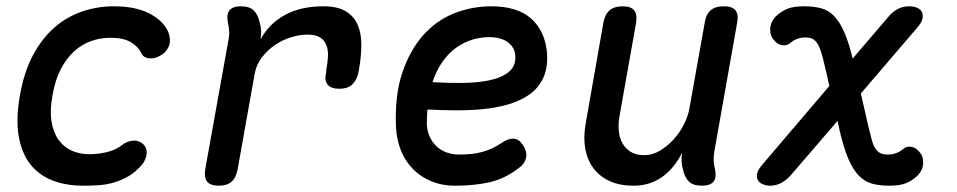

<svg xmlns="http://www.w3.org/2000/svg" viewBox="-20 -580 3040 610"><path d="M43 -275Q56 -351 85 -405Q114 -459 154 -493.5Q194 -528 242.5 -544Q291 -560 341 -560Q381 -560 410.5 -553Q440 -546 461.5 -533.5Q483 -521 496.5 -506Q510 -491 516 -475Q524 -450 515.5 -431Q507 -412 487 -402Q468 -392 451 -395Q434 -398 428 -413Q419 -432 395.5 -446Q372 -460 331 -460Q298 -460 268 -449Q238 -438 214 -415.5Q190 -393 172.5 -359Q155 -325 147 -278Q138 -231 143.5 -195.5Q149 -160 165.5 -136.5Q182 -113 207.5 -101.5Q233 -90 264 -90Q290 -90 318.5 -96.5Q347 -103 366 -118Q382 -131 401.5 -133Q421 -135 436 -121Q442 -115 444.5 -106.5Q447 -98 445.5 -88Q444 -78 438 -67Q432 -56 420 -45Q402 -27 381 -16Q360 -5 338 1Q316 7 292.5 8.5Q269 10 245 10Q189 10 146 -7Q103 -24 76 -58.5Q49 -93 39.5 -147Q30 -201 43 -275Z M675 10Q649 10 638.5 -2.5Q628 -15 632 -42L706 -454Q709 -468 708 -481.5Q707 -495 704 -509Q699 -535 709.5 -547.5Q720 -560 746 -560Q772 -560 785.5 -547.5Q799 -535 805 -509Q809 -496 809.5 -482Q810 -468 808 -455Q834 -504 884.5 -532Q935 -560 1007 -560Q1052 -560 1078 -544.5Q1104 -529 1116 -502Q1128 -475 1128 -439Q1128 -403 1121 -362L1119 -350Q1113 -324 1098.5 -311Q1084 -298 1058 -298Q1032 -298 1021 -311Q1010 -324 1016 -349L1017 -360Q1021 -381 1022 -401Q1023 -421 1017 -436.5Q1011 -452 997 -461Q983 -470 957 -470Q932 -470 904.5 -461.5Q877 -453 853.5 -437Q830 -421 812 -397.5Q794 -374 789 -345L735 -42Q730 -15 715.5 -2.5Q701 10 675 10Z M1640 -121Q1655 -100 1651.5 -80Q1648 -60 1628 -46Q1584 -12 1535.5 -1Q1487 10 1425 10Q1385 10 1351.5 -3.5Q1318 -17 1293 -42Q1268 -67 1254 -101.5Q1240 -136 1238 -178Q1234 -277 1258 -348.5Q1282 -420 1324 -467.5Q1366 -515 1422.5 -537.5Q1479 -560 1541 -560Q1624 -560 1668 -520.5Q1712 -481 1718 -411Q1721 -364 1705.5 -331.5Q1690 -299 1661 -279Q1632 -259 1593.5 -248Q1555 -237 1511.5 -233Q1468 -229 1423.5 -229.5Q1379 -230 1338 -232Q1337 -221 1336.5 -209.5Q1336 -198 1336 -186Q1337 -163 1345.5 -145Q1354 -127 1367.5 -114.5Q1381 -102 1399.5 -95.5Q1418 -89 1438 -89Q1461 -89 1479 -91Q1497 -93 1513 -97.5Q1529 -102 1544 -109Q1559 -116 1574 -126Q1594 -140 1611 -139.5Q1628 -139 1640 -121ZM1354 -319Q1401 -316 1449 -316.5Q1497 -317 1535.5 -325Q1574 -333 1597 -352Q1620 -371 1617 -405Q1616 -419 1609 -429.5Q1602 -440 1592 -447Q1582 -454 1567 -458Q1552 -462 1534 -462Q1509 -462 1482.5 -454.5Q1456 -447 1431.5 -430Q1407 -413 1387 -385.5Q1367 -358 1354 -319Z M2210 10Q2183 10 2169.5 -2.5Q2156 -15 2150 -41Q2146 -54 2145.5 -68Q2145 -82 2147 -95Q2123 -46 2084 -18Q2045 10 1992 10Q1950 10 1918.5 -4Q1887 -18 1867 -43.5Q1847 -69 1840 -104.5Q1833 -140 1840 -183L1897 -508Q1902 -535 1917 -547.5Q1932 -560 1958 -560Q1984 -560 1994.5 -547.5Q2005 -535 2001 -508L1948 -210Q1944 -186 1946 -164Q1948 -142 1957.5 -125Q1967 -108 1984 -97.5Q2001 -87 2027 -87Q2053 -87 2077 -101.5Q2101 -116 2120.5 -137.5Q2140 -159 2153 -185Q2166 -211 2170 -234L2219 -508Q2223 -535 2238 -547.5Q2253 -560 2279 -560Q2306 -560 2316.5 -547.5Q2327 -535 2322 -508L2249 -96Q2247 -82 2247.5 -68.5Q2248 -55 2252 -41Q2257 -15 2246.5 -2.5Q2236 10 2210 10Z M2894 -492 2715 -283 2739 -178Q2745 -154 2749.5 -136.5Q2754 -119 2761 -108.5Q2768 -98 2777 -93.5Q2786 -89 2800 -89Q2814 -89 2826 -93Q2838 -97 2850 -107Q2860 -116 2875.5 -113.5Q2891 -111 2902 -96Q2914 -83 2913 -61Q2912 -39 2894 -21Q2878 -6 2858.5 2Q2839 10 2805 10Q2774 10 2750.5 3.5Q2727 -3 2708.5 -22Q2690 -41 2675 -76Q2660 -111 2647 -168L2641 -196L2493 -24Q2479 -8 2462.5 1Q2446 10 2426 10Q2415 10 2404 5.5Q2393 1 2388 -7.5Q2383 -16 2385.5 -28.5Q2388 -41 2402 -57L2615 -307L2600 -372Q2594 -399 2588 -417Q2582 -435 2575 -444.5Q2568 -454 2559.5 -457.5Q2551 -461 2540 -461Q2526 -461 2514 -457Q2502 -453 2490 -443Q2480 -434 2464.5 -436.5Q2449 -439 2438 -454Q2426 -467 2427 -489Q2428 -511 2446 -529Q2462 -544 2481.5 -552Q2501 -560 2535 -560Q2566 -560 2589.5 -553.5Q2613 -547 2631 -528Q2649 -509 2664 -474Q2677 -443 2689 -394L2802 -526Q2816 -543 2832.5 -551.5Q2849 -560 2869 -560Q2881 -560 2892 -556Q2903 -552 2908 -543.5Q2913 -535 2911 -522Q2909 -509 2894 -492Z"/></svg>

Font: Maple Mono Medium
Style: Italic
Weight: 500
Italic angle: -10°
Monospace: yes
Designer: subframe7536
Version: Version 7.000